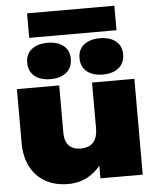

<svg xmlns="http://www.w3.org/2000/svg" viewBox="-65 -1076 938 1148"><g transform="rotate(-5 403.5 -502.0)"><path d="M299 17Q218 17 160 -16.5Q102 -50 71.5 -110.5Q41 -171 41 -251V-575H295V-287Q295 -240 319.5 -214Q344 -188 389 -188Q424 -188 446.5 -200.5Q469 -213 480.5 -238.5Q492 -264 492 -301V-575H746V0H492V-76Q460 -37 420 -14Q364 17 299 17ZM247 -617Q187 -617 151.5 -646Q116 -675 116 -728Q116 -778 151.5 -806.5Q187 -835 247 -835Q307 -835 342.5 -806.5Q378 -778 378 -728Q378 -675 342.5 -646Q307 -617 247 -617ZM561 -617Q501 -617 465.5 -646Q430 -675 430 -728Q430 -778 465.5 -806.5Q501 -835 561 -835Q621 -835 656.5 -806.5Q692 -778 692 -728Q692 -675 656.5 -646Q621 -617 561 -617ZM141 -874V-1021H665V-874Z"/></g></svg>

Font: Bounded
Style: Regular
Weight: 900
Designer: Vlad Churkin
Version: Version 1.0